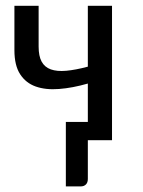

<svg xmlns="http://www.w3.org/2000/svg" viewBox="-20 -498 509 682"><path d="M292 -64.9V-201.2Q237.3 -185.5 189.7 -181.9Q142.1 -178.2 106.9 -190.7Q71.8 -203.1 51.5 -234.4Q31.2 -265.6 31.2 -319.8V-477.5H117.2V-332.5Q117.2 -298.8 127.9 -279.1Q138.7 -259.3 160.6 -251.5Q182.6 -243.7 215.3 -246.6Q248 -249.5 292 -261.2V-477.5H377.9V0H292V137.7Q292 150.4 285.2 157.2Q278.3 164.1 267.1 164.1H213.9V-64.9Z"/></svg>

Font: Carlito
Style: Regular
Weight: 400
Designer: Lukasz Dziedzic
Foundry: tyPoland Lukasz Dziedzic
Version: Version 1.104